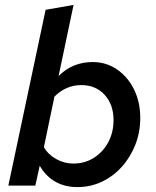

<svg xmlns="http://www.w3.org/2000/svg" viewBox="-20 -757 638 783"><path d="M296 6Q193 6 142 -81L124 0H14L166 -717L280 -737L219 -447Q276 -504 358 -504Q413 -504 457 -474Q501 -444 526.5 -392.5Q552 -341 552 -276Q552 -218 532 -167Q512 -116 477 -77Q442 -38 395.5 -16Q349 6 296 6ZM279 -90Q326 -90 363 -113.5Q400 -137 421.5 -177Q443 -217 443 -267Q443 -331 406.5 -370.5Q370 -410 312 -410Q249 -410 202 -363L159 -157Q176 -127 209 -108.5Q242 -90 279 -90Z"/></svg>

Font: Red Hat Text Medium
Style: Italic
Weight: 500
Italic angle: -12°
Designer: Pentagram, MCKL
Foundry: Pentagram, MCKL
Version: Version 1.023; ttfautohint (v1.8.3)